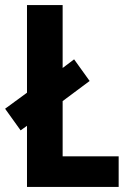

<svg xmlns="http://www.w3.org/2000/svg" viewBox="-30 -734 509 754"><path d="M76 0V-240L51 -222L-10 -307L76 -370V-714H216V-467L261 -501L322 -416L216 -337V-120H436V0Z"/></svg>

Font: Noto Sans Gurmukhi UI Condensed
Style: Bold
Weight: 700
Width: 3
Designer: Jelle Bosma - Monotype Design Team
Foundry: Monotype Imaging Inc.
Version: Version 2.004; ttfautohint (v1.8.4.7-5d5b)